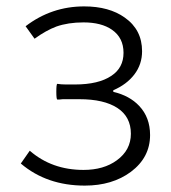

<svg xmlns="http://www.w3.org/2000/svg" viewBox="-20 -567 535 600"><path d="M245 13Q126 13 45 -56L73 -96Q142 -36 241 -36Q304 -36 345 -66Q389 -98 389 -149Q389 -202 347 -229.5Q305 -257 228 -257H193H176Q172 -257 166 -256Q161 -256 159 -256Q156 -257 156 -280.5Q156 -304 159 -305Q171 -303 186 -303H214Q288 -303 328 -330Q366 -355 366 -402Q366 -449 330 -474Q297 -497 241 -497Q193 -497 156 -484Q124 -472 88 -446L60 -485Q141 -547 243 -547Q321 -547 370 -512Q424 -474 424 -407Q424 -366 400 -334.5Q376 -303 334 -285V-280Q385 -268 415 -236Q449 -200 449 -145Q449 -75 389 -30Q331 13 245 13Z"/></svg>

Font: GenSekiGothic TW L
Style: Regular
Weight: 300
Version: Version 1.501;PS 1;hotconv 16.6.51;makeotf.lib2.5.65220